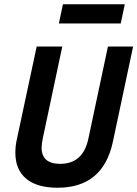

<svg xmlns="http://www.w3.org/2000/svg" viewBox="-20 -868 644 900"><path d="M250 12Q153 12 102.5 -30.5Q52 -73 52 -152Q52 -166 53.5 -182Q55 -198 59 -215L152 -650H272L180 -217Q178 -206 176.5 -195.5Q175 -185 175 -176Q175 -100 262 -100Q369 -100 394 -217L486 -650H604L509 -203Q463 12 250 12ZM256 -758 275 -848H565L546 -758Z"/></svg>

Font: Sometype Mono
Style: Bold Italic
Weight: 700
Italic angle: -12°
Monospace: yes
Designer: Ryoichi Tsunekawa
Foundry: Dharma Type
Version: Version 1.000; ttfautohint (v1.8.3)